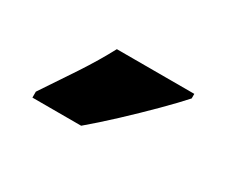

<svg xmlns="http://www.w3.org/2000/svg" viewBox="-44 -868 432 365"><g transform="rotate(30 171.5 -686.0)"><path d="M303 -756Q287 -738 259.5 -710.5Q232 -683 202 -655Q172 -627 147 -606H40V-619Q65 -656 90 -694Q115 -732 133 -766H303Z"/></g></svg>

Font: Noto Sans Arabic UI Cn XBd
Style: Regular
Weight: 800
Width: 3
Designer: Monotype Design Team, Nadine Chahine and Nizar Qandah
Foundry: Monotype Imaging Inc.
Version: Version 2.010; ttfautohint (v1.8.4.7-5d5b)